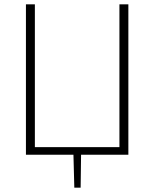

<svg xmlns="http://www.w3.org/2000/svg" viewBox="-20 -710 708 881"><path d="M569 -690V0H352L350 151H321L317 0H99V-690H140V-35H528V-690Z"/></svg>

Font: Exo 2.0 Extra Light
Style: Regular
Weight: 250
Designer: Natanael Gama
Version: Version 1.001;PS 001.001;hotconv 1.0.70;makeotf.lib2.5.58329